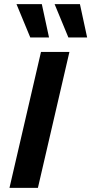

<svg xmlns="http://www.w3.org/2000/svg" viewBox="-20 -912 443 932"><path d="M317 -660 164 0H26L179 -660ZM183 -892 218 -730H127L60 -892ZM368 -892 403 -730H312L245 -892Z"/></svg>

Font: Work Sans SemiBold
Style: Italic
Weight: 600
Italic angle: -13°
Designer: Wei Huang
Foundry: Wei Huang
Version: Version 2.012; ttfautohint (v1.8.3)